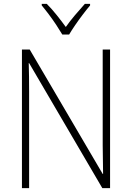

<svg xmlns="http://www.w3.org/2000/svg" viewBox="-20 -969 680 989"><path d="M547 0H507L130 -644H128Q129 -609 129.5 -574Q130 -539 130 -497V0H93V-714H133L509 -73H511Q511 -108 510 -148.5Q509 -189 509 -221V-714H547ZM301 -791Q288 -813 269.5 -841Q251 -869 231 -895.5Q211 -922 195 -941V-949H221Q246 -924 272 -891.5Q298 -859 319 -830Q340 -860 365.5 -890Q391 -920 417 -949H444V-941Q427 -921 406.5 -894Q386 -867 367.5 -840Q349 -813 336 -791Z"/></svg>

Font: Noto Sans Hebrew SemiCondensed ExtraLight
Style: Regular
Weight: 200
Width: 4
Designer: Monotype Design Team
Foundry: Monotype Imaging Inc.
Version: Version 2.004; ttfautohint (v1.8.4.7-5d5b)